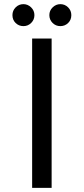

<svg xmlns="http://www.w3.org/2000/svg" viewBox="-20 -896 404 926"><path d="M135 -710H229V10H135ZM40 -823Q40 -845 55.5 -860.5Q71 -876 93 -876Q114 -876 130 -860.5Q146 -845 146 -823Q146 -801 130.5 -785.5Q115 -770 93 -770Q71 -770 55.5 -785Q40 -800 40 -823ZM218 -823Q218 -845 234 -860.5Q250 -876 271 -876Q293 -876 308.5 -860.5Q324 -845 324 -823Q324 -800 308.5 -785Q293 -770 271 -770Q249 -770 233.5 -785.5Q218 -801 218 -823Z"/></svg>

Font: AtCorfu Sans
Style: AtCorfu Sans Regular
Weight: 400
Designer: Kostas Teopoulos
Foundry: Kostas Teopoulos
Version: Version 1.00 July 8, 2025, initial release